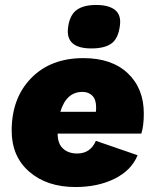

<svg xmlns="http://www.w3.org/2000/svg" viewBox="-20 -744 625 773"><path d="M348 -549Q243 -549 254 -633Q260 -682 287.5 -703Q315 -724 367 -724Q418 -724 443 -704Q468 -684 463 -643Q457 -590 429.5 -569.5Q402 -549 348 -549ZM559 -287Q559 -238 549 -206H212Q212 -166 233.5 -146Q255 -126 291 -126Q344 -126 366 -177L534 -119Q509 -58 441.5 -24.5Q374 9 284 9Q169 9 98 -52.5Q27 -114 27 -218Q27 -349 105.5 -429.5Q184 -510 316 -510Q430 -510 494.5 -449Q559 -388 559 -287ZM312 -374Q247 -374 223 -294H366Q367 -300 367 -312Q367 -343 352 -358.5Q337 -374 312 -374Z"/></svg>

Font: Elaine Sans ExtraBold
Style: Italic
Weight: 800
Italic angle: -13°
Designer: Wei Huang
Foundry: Wei Huang
Version: Version 2.001;December 24, 2019;FontCreator 12.0.0.2547 64-b